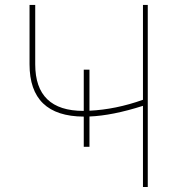

<svg xmlns="http://www.w3.org/2000/svg" viewBox="-20 -747 715 767"><path d="M120.7 -727.3V-490.1Q120.7 -304 313.2 -304H314.6V-468.8H337.4V-304.7Q442.5 -309.7 551.1 -348.4V-727.3H570.3V0H551.1V-324.2Q429 -285.2 337.4 -281.6V-160.5H314.6V-281.2Q98 -282.3 98 -490.1V-727.3Z"/></svg>

Font: Inter P Thin
Style: Regular
Weight: 100
Designer: Rasmus Andersson
Foundry: rsms
Version: Version 3.018;git-588b23468